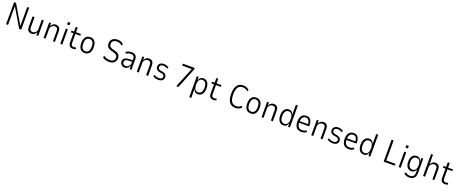

<svg xmlns="http://www.w3.org/2000/svg" viewBox="252 -3158 13804 5791"><g transform="rotate(20 7153.5 -262.5)"><path d="M100 0V-705H163L523 -97H522V-705H585V0H520L160 -607H163V0Z M918 8Q874 8 840.5 -8.5Q807 -25 788.5 -63Q770 -101 770 -161V-494H834V-168Q834 -128 845 -102Q856 -76 877.5 -63Q899 -50 930 -50Q967 -50 998 -68.5Q1029 -87 1047.5 -117.5Q1066 -148 1066 -184V-494H1131V0H1071V-90H1065Q1043 -50 1009 -21Q975 8 918 8Z M1304 0V-494H1363V-402H1368Q1387 -442 1425.5 -472.5Q1464 -503 1518 -503Q1563 -503 1596.5 -485.5Q1630 -468 1648.5 -430.5Q1667 -393 1667 -331V0H1603V-327Q1603 -367 1592 -392.5Q1581 -418 1559.5 -431Q1538 -444 1507 -444Q1470 -444 1438.5 -425.5Q1407 -407 1387.5 -376.5Q1368 -346 1368 -308V0Z M1831 -623V-703H1910V-623ZM1839 0V-494H1903V0Z M2244 8Q2175 8 2138 -29Q2101 -66 2101 -146V-439H2018V-494H2102V-643H2165V-494H2321V-439H2165V-154Q2165 -93 2187.5 -71Q2210 -49 2251 -49Q2271 -49 2288.5 -52.5Q2306 -56 2324 -65L2335 -13Q2317 -1 2292.5 3.5Q2268 8 2244 8Z M2624 8Q2561 8 2516 -20.5Q2471 -49 2447 -106Q2423 -163 2423 -248Q2423 -332 2447 -388.5Q2471 -445 2516 -474Q2561 -503 2623 -503Q2686 -503 2730.5 -474Q2775 -445 2799 -388.5Q2823 -332 2823 -248Q2823 -163 2799 -106Q2775 -49 2730.5 -20.5Q2686 8 2624 8ZM2622 -50Q2687 -50 2723 -98.5Q2759 -147 2759 -248Q2759 -348 2723.5 -396Q2688 -444 2623 -444Q2558 -444 2522.5 -396Q2487 -348 2487 -248Q2487 -147 2523 -98.5Q2559 -50 2622 -50Z M3414 8Q3370 8 3327.5 0.5Q3285 -7 3248.5 -24Q3212 -41 3187 -66L3212 -120Q3240 -94 3273.5 -78.5Q3307 -63 3343 -57.5Q3379 -52 3415 -52Q3480 -52 3520.5 -84.5Q3561 -117 3561 -184Q3561 -219 3548 -242.5Q3535 -266 3508.5 -281.5Q3482 -297 3442 -309L3344 -336Q3266 -359 3233 -405Q3200 -451 3200 -519Q3200 -579 3228.5 -622.5Q3257 -666 3307.5 -689.5Q3358 -713 3425 -713Q3465 -713 3500 -704Q3535 -695 3563.5 -678Q3592 -661 3615 -635L3590 -581Q3557 -620 3516 -636.5Q3475 -653 3428 -653Q3382 -653 3344.5 -638.5Q3307 -624 3286 -595Q3265 -566 3265 -520Q3265 -474 3289 -442.5Q3313 -411 3366 -395L3464 -369Q3548 -347 3586.5 -301Q3625 -255 3625 -187Q3625 -128 3598.5 -84Q3572 -40 3525 -16Q3478 8 3414 8Z M3907 8Q3862 8 3827 -12.5Q3792 -33 3773 -66.5Q3754 -100 3754 -138Q3754 -192 3783 -224.5Q3812 -257 3866.5 -270.5Q3921 -284 3998 -284H4071V-233H4004Q3956 -233 3920.5 -228.5Q3885 -224 3862.5 -213.5Q3840 -203 3829 -184.5Q3818 -166 3818 -138Q3818 -93 3848 -70Q3878 -47 3918 -47Q3952 -47 3985 -67Q4018 -87 4039 -121.5Q4060 -156 4060 -197V-342Q4060 -396 4030 -421Q4000 -446 3943 -446Q3907 -446 3869.5 -435Q3832 -424 3793 -398L3770 -449Q3796 -467 3826.5 -478.5Q3857 -490 3888 -496.5Q3919 -503 3950 -503Q4001 -503 4040 -485.5Q4079 -468 4101.5 -432Q4124 -396 4124 -340V0H4066V-104H4062Q4048 -76 4026 -50Q4004 -24 3974 -8Q3944 8 3907 8Z M4295 0V-494H4354V-402H4359Q4378 -442 4416.5 -472.5Q4455 -503 4509 -503Q4554 -503 4587.5 -485.5Q4621 -468 4639.5 -430.5Q4658 -393 4658 -331V0H4594V-327Q4594 -367 4583 -392.5Q4572 -418 4550.5 -431Q4529 -444 4498 -444Q4461 -444 4429.5 -425.5Q4398 -407 4378.5 -376.5Q4359 -346 4359 -308V0Z M4986 8Q4951 8 4917 1.5Q4883 -5 4854 -17.5Q4825 -30 4804 -48L4829 -96Q4854 -78 4879.5 -67.5Q4905 -57 4932 -52.5Q4959 -48 4984 -48Q5033 -48 5065 -68.5Q5097 -89 5097 -127Q5097 -163 5078 -183.5Q5059 -204 5019 -211L4939 -225Q4881 -235 4849.5 -270Q4818 -305 4818 -358Q4818 -402 4838.5 -434Q4859 -466 4897 -484.5Q4935 -503 4986 -503Q5013 -503 5044.5 -496.5Q5076 -490 5103.5 -477Q5131 -464 5150 -446L5124 -399Q5104 -418 5080.5 -427.5Q5057 -437 5033 -441.5Q5009 -446 4987 -446Q4940 -446 4909 -424.5Q4878 -403 4878 -361Q4878 -328 4894.5 -308.5Q4911 -289 4950 -282L5028 -267Q5094 -255 5125.5 -219Q5157 -183 5157 -129Q5157 -89 5136.5 -57.5Q5116 -26 5077 -9Q5038 8 4986 8Z M5562 0 5843 -687 5848 -645H5518V-705H5897V-656L5632 0Z M6044 180V-494H6103V-389H6107Q6128 -447 6165 -475Q6202 -503 6256 -503Q6315 -503 6357.5 -471.5Q6400 -440 6422 -383.5Q6444 -327 6444 -247Q6444 -169 6421.5 -111.5Q6399 -54 6357 -23Q6315 8 6256 8Q6202 8 6166.5 -19Q6131 -46 6112 -103H6108V180ZM6243 -48Q6311 -48 6345 -100.5Q6379 -153 6379 -248Q6379 -342 6345 -394Q6311 -446 6244 -446Q6175 -446 6141.5 -394Q6108 -342 6108 -248Q6108 -153 6141.5 -100.5Q6175 -48 6243 -48Z M6756 8Q6687 8 6650 -29Q6613 -66 6613 -146V-439H6530V-494H6614V-643H6677V-494H6833V-439H6677V-154Q6677 -93 6699.5 -71Q6722 -49 6763 -49Q6783 -49 6800.5 -52.5Q6818 -56 6836 -65L6847 -13Q6829 -1 6804.5 3.5Q6780 8 6756 8Z M7457 9Q7374 9 7315 -32.5Q7256 -74 7225.5 -154.5Q7195 -235 7195 -352Q7195 -470 7225.5 -550.5Q7256 -631 7314.5 -672Q7373 -713 7457 -713Q7518 -713 7567 -693Q7616 -673 7653 -633L7628 -585Q7590 -621 7550.5 -637.5Q7511 -654 7461 -654Q7363 -654 7312.5 -582Q7262 -510 7262 -353Q7262 -196 7313 -123.5Q7364 -51 7462 -51Q7511 -51 7550.5 -67.5Q7590 -84 7627 -120L7653 -72Q7616 -32 7567 -11.5Q7518 9 7457 9Z M7951 8Q7888 8 7843 -20.5Q7798 -49 7774 -106Q7750 -163 7750 -248Q7750 -332 7774 -388.5Q7798 -445 7843 -474Q7888 -503 7950 -503Q8013 -503 8057.5 -474Q8102 -445 8126 -388.5Q8150 -332 8150 -248Q8150 -163 8126 -106Q8102 -49 8057.5 -20.5Q8013 8 7951 8ZM7949 -50Q8014 -50 8050 -98.5Q8086 -147 8086 -248Q8086 -348 8050.5 -396Q8015 -444 7950 -444Q7885 -444 7849.5 -396Q7814 -348 7814 -248Q7814 -147 7850 -98.5Q7886 -50 7949 -50Z M8299 0V-494H8358V-402H8363Q8382 -442 8420.5 -472.5Q8459 -503 8513 -503Q8558 -503 8591.5 -485.5Q8625 -468 8643.5 -430.5Q8662 -393 8662 -331V0H8598V-327Q8598 -367 8587 -392.5Q8576 -418 8554.5 -431Q8533 -444 8502 -444Q8465 -444 8433.5 -425.5Q8402 -407 8382.5 -376.5Q8363 -346 8363 -308V0Z M8998 8Q8939 8 8896.5 -23Q8854 -54 8831.5 -111Q8809 -168 8809 -247Q8809 -327 8832 -383.5Q8855 -440 8897 -471.5Q8939 -503 8997 -503Q9051 -503 9087 -475.5Q9123 -448 9141 -392H9145V-705H9209V0H9150V-106H9146Q9126 -47 9089.5 -19.5Q9053 8 8998 8ZM9010 -48Q9078 -48 9112 -100.5Q9146 -153 9146 -247Q9146 -341 9112 -393.5Q9078 -446 9010 -446Q8942 -446 8908 -393.5Q8874 -341 8874 -247Q8874 -153 8907.5 -100.5Q8941 -48 9010 -48Z M9578 8Q9512 8 9462 -18Q9412 -44 9385 -100.5Q9358 -157 9358 -247Q9358 -325 9380.5 -382Q9403 -439 9448 -471Q9493 -503 9559 -503Q9624 -503 9665 -473.5Q9706 -444 9725.5 -388.5Q9745 -333 9745 -255V-230H9405V-282H9706L9687 -260Q9687 -361 9654 -404.5Q9621 -448 9558 -448Q9521 -448 9490 -428Q9459 -408 9440 -366Q9421 -324 9421 -256V-243Q9421 -173 9441 -130.5Q9461 -88 9496.5 -68.5Q9532 -49 9580 -49Q9611 -49 9647 -58Q9683 -67 9711 -94L9739 -47Q9703 -16 9661.5 -4Q9620 8 9578 8Z M9894 0V-494H9953V-402H9958Q9977 -442 10015.5 -472.5Q10054 -503 10108 -503Q10153 -503 10186.5 -485.5Q10220 -468 10238.5 -430.5Q10257 -393 10257 -331V0H10193V-327Q10193 -367 10182 -392.5Q10171 -418 10149.5 -431Q10128 -444 10097 -444Q10060 -444 10028.5 -425.5Q9997 -407 9977.5 -376.5Q9958 -346 9958 -308V0Z M10585 8Q10550 8 10516 1.5Q10482 -5 10453 -17.5Q10424 -30 10403 -48L10428 -96Q10453 -78 10478.5 -67.5Q10504 -57 10531 -52.5Q10558 -48 10583 -48Q10632 -48 10664 -68.5Q10696 -89 10696 -127Q10696 -163 10677 -183.5Q10658 -204 10618 -211L10538 -225Q10480 -235 10448.5 -270Q10417 -305 10417 -358Q10417 -402 10437.5 -434Q10458 -466 10496 -484.5Q10534 -503 10585 -503Q10612 -503 10643.5 -496.5Q10675 -490 10702.5 -477Q10730 -464 10749 -446L10723 -399Q10703 -418 10679.5 -427.5Q10656 -437 10632 -441.5Q10608 -446 10586 -446Q10539 -446 10508 -424.5Q10477 -403 10477 -361Q10477 -328 10493.5 -308.5Q10510 -289 10549 -282L10627 -267Q10693 -255 10724.5 -219Q10756 -183 10756 -129Q10756 -89 10735.5 -57.5Q10715 -26 10676 -9Q10637 8 10585 8Z M11097 8Q11031 8 10981 -18Q10931 -44 10904 -100.5Q10877 -157 10877 -247Q10877 -325 10899.5 -382Q10922 -439 10967 -471Q11012 -503 11078 -503Q11143 -503 11184 -473.5Q11225 -444 11244.5 -388.5Q11264 -333 11264 -255V-230H10924V-282H11225L11206 -260Q11206 -361 11173 -404.5Q11140 -448 11077 -448Q11040 -448 11009 -428Q10978 -408 10959 -366Q10940 -324 10940 -256V-243Q10940 -173 10960 -130.5Q10980 -88 11015.5 -68.5Q11051 -49 11099 -49Q11130 -49 11166 -58Q11202 -67 11230 -94L11258 -47Q11222 -16 11180.5 -4Q11139 8 11097 8Z M11577 8Q11518 8 11475.5 -23Q11433 -54 11410.5 -111Q11388 -168 11388 -247Q11388 -327 11411 -383.5Q11434 -440 11476 -471.5Q11518 -503 11576 -503Q11630 -503 11666 -475.5Q11702 -448 11720 -392H11724V-705H11788V0H11729V-106H11725Q11705 -47 11668.5 -19.5Q11632 8 11577 8ZM11589 -48Q11657 -48 11691 -100.5Q11725 -153 11725 -247Q11725 -341 11691 -393.5Q11657 -446 11589 -446Q11521 -446 11487 -393.5Q11453 -341 11453 -247Q11453 -153 11486.5 -100.5Q11520 -48 11589 -48Z M12218 0V-705H12283V-59H12577V0Z M12692 -623V-703H12771V-623ZM12700 0V-494H12764V0Z M13106 188Q13062 188 13015 172Q12968 156 12931 128L12954 77Q12978 93 13004.5 105Q13031 117 13057.5 124Q13084 131 13106 131Q13175 131 13212 93.5Q13249 56 13249 -17V-122H13244Q13227 -70 13191.5 -41.5Q13156 -13 13103 -13Q13044 -13 13001 -41.5Q12958 -70 12935.5 -124.5Q12913 -179 12913 -258Q12913 -336 12935.5 -391Q12958 -446 13001 -474.5Q13044 -503 13103 -503Q13156 -503 13192 -473.5Q13228 -444 13246 -389H13250V-494H13311V-17Q13311 45 13286 91.5Q13261 138 13215 163Q13169 188 13106 188ZM13113 -70Q13180 -70 13214 -118.5Q13248 -167 13248 -258Q13248 -350 13214 -398Q13180 -446 13113 -446Q13046 -446 13012 -398.5Q12978 -351 12978 -258Q12978 -167 13012 -118.5Q13046 -70 13113 -70Z M13484 0V-705H13546V-403H13553Q13569 -442 13606.5 -472.5Q13644 -503 13698 -503Q13743 -503 13776.5 -485.5Q13810 -468 13828.5 -431Q13847 -394 13847 -331V0H13783V-327Q13783 -367 13772 -392.5Q13761 -418 13739.5 -431Q13718 -444 13687 -444Q13650 -444 13618.5 -425.5Q13587 -407 13567.5 -376.5Q13548 -346 13548 -308V0Z M14186 8Q14117 8 14080 -29Q14043 -66 14043 -146V-439H13960V-494H14044V-643H14107V-494H14263V-439H14107V-154Q14107 -93 14129.5 -71Q14152 -49 14193 -49Q14213 -49 14230.5 -52.5Q14248 -56 14266 -65L14277 -13Q14259 -1 14234.5 3.5Q14210 8 14186 8Z"/></g></svg>

Font: Nunito Sans 7pt Condensed Light
Style: Regular
Weight: 300
Width: 3
Designer: Vernon Adams
Foundry: Vernon Adams
Version: Version 3.101;gftools[0.9.27]